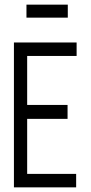

<svg xmlns="http://www.w3.org/2000/svg" viewBox="-20 -807 390 827"><path d="M40 0V-624H310V-566H97V-355H271V-295H97V-58H308V0ZM94 -731V-787H272V-731Z"/></svg>

Font: Inconsolata ExtraCondensed
Style: Regular
Weight: 400
Width: 2
Monospace: yes
Designer: Raph Levien, Cyreal, Brenton Simpson
Foundry: Raph Levien, Cyreal, Google
Version: Version 3.001; ttfautohint (v1.8.2.53-6de2)